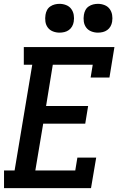

<svg xmlns="http://www.w3.org/2000/svg" viewBox="-20 -980 640 1000"><path d="M1 0V-92H56L148 -643H104V-735H576L550 -576H452L463 -643H255L220 -428H439L424 -336H205L164 -92H372L383 -159H481L454 0ZM490 -810Q472 -810 455.5 -816.5Q439 -823 429 -836.5Q419 -850 416.5 -867.5Q414 -885 417 -903Q419 -916 425 -927.5Q431 -939 442 -946.5Q453 -954 465.5 -957Q478 -960 490 -960Q508 -960 524.5 -953.5Q541 -947 551 -933.5Q561 -920 564 -902.5Q567 -885 564 -867Q562 -854 555.5 -842.5Q549 -831 538.5 -823.5Q528 -816 515.5 -813Q503 -810 490 -810ZM290 -810Q272 -810 255.5 -816.5Q239 -823 229 -836.5Q219 -850 216.5 -867.5Q214 -885 217 -903Q219 -916 225 -927.5Q231 -939 242 -946.5Q253 -954 265.5 -957Q278 -960 290 -960Q308 -960 324.5 -953.5Q341 -947 351 -933.5Q361 -920 364 -902.5Q367 -885 364 -867Q362 -854 355.5 -842.5Q349 -831 338.5 -823.5Q328 -816 315.5 -813Q303 -810 290 -810Z"/></svg>

Font: Iosevka Curly Slab SmBdEx
Style: Italic
Weight: 600
Width: 7
Italic angle: -9°
Monospace: yes
Designer: Belleve Invis
Foundry: Belleve Invis
Version: Version 11.1.0; ttfautohint (v1.8.3)